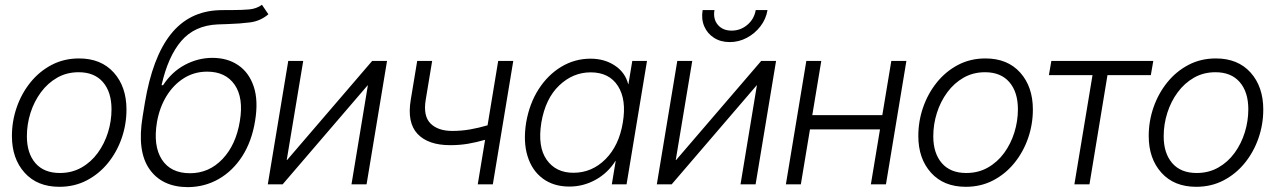

<svg xmlns="http://www.w3.org/2000/svg" viewBox="-20 -770 5326 802"><path d="M228 10.3Q135.7 10.3 82.8 -48.6Q29.8 -107.4 29.8 -202.1Q29.8 -263.7 49.8 -321.5Q69.8 -379.4 106.9 -425.5Q144 -471.7 195.6 -498.8Q247.1 -525.9 310.1 -525.9Q402.3 -525.9 455.3 -466.8Q508.3 -407.7 508.3 -312.5Q508.3 -250.5 488.3 -192.9Q468.3 -135.3 431.2 -89.4Q394 -43.5 342.5 -16.6Q291 10.3 228 10.3ZM230 -47.4Q280.3 -47.4 320.3 -70.1Q360.4 -92.8 388.4 -131.3Q416.5 -169.9 431.2 -217.3Q445.8 -264.6 445.8 -313.5Q445.8 -385.3 410.2 -426.8Q374.5 -468.3 308.6 -468.3Q258.8 -468.3 219 -445.6Q179.2 -422.9 150.9 -384.5Q122.6 -346.2 107.4 -298.6Q92.3 -251 92.3 -200.7Q92.3 -129.9 127.9 -88.6Q163.6 -47.4 230 -47.4Z M1074.2 -750 1101.1 -710.4Q1067.9 -682.1 1024.9 -676.5Q981.9 -670.9 929.7 -669.4Q919.9 -668.9 909.7 -668.7Q899.4 -668.5 888.7 -668Q793 -663.6 737.5 -599.1Q682.1 -534.7 654.8 -414.1H661.1Q697.8 -470.2 752.7 -499.3Q807.6 -528.3 867.2 -528.3Q930.2 -528.3 975.3 -497.6Q1020.5 -466.8 1040 -408Q1059.6 -349.1 1045.4 -264.2Q1031.7 -179.7 992.2 -117.9Q952.6 -56.2 894 -22.5Q835.4 11.2 764.6 11.7Q656.7 11.2 604.2 -63.7Q551.8 -138.7 575.7 -282.7L585 -339.8Q616.7 -530.3 693.1 -626.7Q769.5 -723.1 896 -727.5Q910.6 -728 924.6 -728Q938.5 -728 951.2 -728Q990.7 -728 1021 -730.7Q1051.3 -733.4 1074.2 -750ZM773.9 -46.4Q853 -46.4 909.4 -105.7Q965.8 -165 981.9 -264.2Q998 -361.3 960.2 -416Q922.4 -470.7 845.2 -470.7Q791.5 -470.7 748 -443.4Q704.6 -416 675.5 -368.7Q646.5 -321.3 635.7 -260.3Q619.1 -161.1 656 -103.8Q692.9 -46.4 773.9 -46.4Z M1511.2 0H1448.2L1516.6 -413.6H1515.6L1160.6 0H1098.6L1184.1 -515.6H1246.6L1177.7 -101.6H1179.2L1534.7 -515.6H1596.7Z M1860.4 -163.6Q1768.6 -163.6 1724.1 -210.7Q1679.7 -257.8 1695.8 -353.5L1722.7 -515.6H1785.2L1758.3 -353.5Q1747.1 -285.6 1778.1 -254.4Q1809.1 -223.1 1869.6 -223.1Q1908.2 -223.1 1944.1 -229.5Q1980 -235.8 2016.6 -246.6L2061 -515.6H2124L2038.6 0H1975.6L2006.3 -186Q1969.2 -175.3 1934.3 -169.4Q1899.4 -163.6 1860.4 -163.6Z M2358.4 9.3Q2292.5 9.3 2247.3 -24.2Q2202.1 -57.6 2183.6 -117.9Q2165 -178.2 2177.7 -257.8Q2191.4 -337.4 2230 -397.5Q2268.6 -457.5 2324.7 -491.2Q2380.9 -524.9 2446.8 -524.9Q2504.9 -524.9 2548.1 -496.3Q2591.3 -467.8 2604 -418.5H2605L2621.1 -515.6H2682.6L2597.2 0H2535.6L2551.8 -97.7H2550.8Q2519 -47.4 2467.8 -19Q2416.5 9.3 2358.4 9.3ZM2375 -48.3Q2452.6 -48.3 2509.3 -105.2Q2565.9 -162.1 2581.5 -257.8Q2597.7 -353.5 2561.3 -410.6Q2524.9 -467.8 2447.3 -467.8Q2373.5 -467.8 2315.9 -413.1Q2258.3 -358.4 2241.2 -257.8Q2225.1 -157.2 2263.4 -102.8Q2301.8 -48.3 2375 -48.3Z M3136.2 0H3073.2L3141.6 -413.6H3140.6L2785.6 0H2723.6L2809.1 -515.6H2871.6L2802.7 -101.6H2804.2L3159.7 -515.6H3221.7ZM3028.3 -594.2Q2990.2 -594.2 2962.4 -612.1Q2934.6 -629.9 2921.6 -660.2Q2908.7 -690.4 2915 -728H2964.4Q2958 -690.4 2978.5 -666.3Q2999 -642.1 3036.1 -642.1Q3073.2 -642.1 3101.8 -666.3Q3130.4 -690.4 3136.7 -728H3186Q3179.7 -690.4 3156.5 -660.2Q3133.3 -629.9 3099.6 -612.1Q3065.9 -594.2 3028.3 -594.2Z M3410.6 -515.6 3373 -289.1H3665.5L3703.1 -515.6H3766.1L3680.7 0H3617.7L3655.8 -229.5H3363.3L3325.2 0H3262.7L3348.1 -515.6Z M4014.2 10.3Q3921.9 10.3 3868.9 -48.6Q3815.9 -107.4 3815.9 -202.1Q3815.9 -263.7 3835.9 -321.5Q3856 -379.4 3893.1 -425.5Q3930.2 -471.7 3981.7 -498.8Q4033.2 -525.9 4096.2 -525.9Q4188.5 -525.9 4241.5 -466.8Q4294.4 -407.7 4294.4 -312.5Q4294.4 -250.5 4274.4 -192.9Q4254.4 -135.3 4217.3 -89.4Q4180.2 -43.5 4128.7 -16.6Q4077.1 10.3 4014.2 10.3ZM4016.1 -47.4Q4066.4 -47.4 4106.4 -70.1Q4146.5 -92.8 4174.6 -131.3Q4202.6 -169.9 4217.3 -217.3Q4231.9 -264.6 4231.9 -313.5Q4231.9 -385.3 4196.3 -426.8Q4160.6 -468.3 4094.7 -468.3Q4044.9 -468.3 4005.1 -445.6Q3965.3 -422.9 3937 -384.5Q3908.7 -346.2 3893.6 -298.6Q3878.4 -251 3878.4 -200.7Q3878.4 -129.9 3914.1 -88.6Q3949.7 -47.4 4016.1 -47.4Z M4467.8 0 4543.5 -456.1H4361.3L4371.6 -515.6H4797.4L4787.1 -456.1H4606L4530.8 0Z M4976.6 10.3Q4884.3 10.3 4831.3 -48.6Q4778.3 -107.4 4778.3 -202.1Q4778.3 -263.7 4798.3 -321.5Q4818.4 -379.4 4855.5 -425.5Q4892.6 -471.7 4944.1 -498.8Q4995.6 -525.9 5058.6 -525.9Q5150.9 -525.9 5203.9 -466.8Q5256.8 -407.7 5256.8 -312.5Q5256.8 -250.5 5236.8 -192.9Q5216.8 -135.3 5179.7 -89.4Q5142.6 -43.5 5091.1 -16.6Q5039.6 10.3 4976.6 10.3ZM4978.5 -47.4Q5028.8 -47.4 5068.8 -70.1Q5108.9 -92.8 5137 -131.3Q5165 -169.9 5179.7 -217.3Q5194.3 -264.6 5194.3 -313.5Q5194.3 -385.3 5158.7 -426.8Q5123 -468.3 5057.1 -468.3Q5007.3 -468.3 4967.5 -445.6Q4927.7 -422.9 4899.4 -384.5Q4871.1 -346.2 4856 -298.6Q4840.8 -251 4840.8 -200.7Q4840.8 -129.9 4876.5 -88.6Q4912.1 -47.4 4978.5 -47.4Z"/></svg>

Font: Inter Display Light
Style: Italic
Weight: 300
Italic angle: -9.39999°
Designer: Rasmus Andersson
Foundry: rsms
Version: Version 4.000;git-a52131595